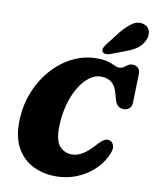

<svg xmlns="http://www.w3.org/2000/svg" viewBox="-102 -1034 902 1121"><g transform="rotate(10 349.0 -474.0)"><path d="M585 -249.5Q601 -243 606.2 -220.2Q611.5 -197.5 589 -154.5Q567 -110.5 525.8 -73Q484.5 -35.5 428.5 -12.8Q372.5 10 306.5 10Q230.5 10 170.5 -20.2Q110.5 -50.5 76 -110.2Q41.5 -170 41.5 -258.5Q41.5 -353.5 72.8 -435.8Q104 -518 157.8 -579.5Q211.5 -641 280.2 -675.5Q349 -710 424 -710Q466 -710 490.8 -702.5Q515.5 -695 531.2 -687.2Q547 -679.5 562 -679.5Q576.5 -679.5 587.2 -687.2Q598 -695 609.2 -702.5Q620.5 -710 637 -710Q656 -710 669 -697.5Q682 -685 681 -662.5L676.5 -494Q676 -468.5 662 -456.8Q648 -445 627.5 -445Q587.5 -445 575 -492.5L566.5 -524.5Q554.5 -570 530 -589.8Q505.5 -609.5 466.5 -609.5Q430 -609.5 396 -583Q362 -556.5 335 -509.8Q308 -463 292.2 -400.8Q276.5 -338.5 276.5 -266.5Q276.5 -193.5 305.2 -162.8Q334 -132 376.5 -132Q411 -132 443 -152.8Q475 -173.5 507.5 -210.5Q532.5 -238.5 549.5 -247.8Q566.5 -257 585 -249.5ZM524.5 -878.5Q557.5 -919.5 590 -942Q622.5 -964.5 658 -954.5Q688.5 -945 695.5 -917Q702.5 -889 687 -859.5Q672 -831 647.5 -813.2Q623 -795.5 578.5 -779.5L496 -748Q481.5 -742.5 468 -744.2Q454.5 -746 449.5 -755.5Q444.5 -767 450.5 -779.2Q456.5 -791.5 467.5 -805Z"/></g></svg>

Font: Fraunces 144pt SuperSoft Black
Style: Italic
Weight: 900
Italic angle: -16°
Version: Version 1.000;[b76b70a41]